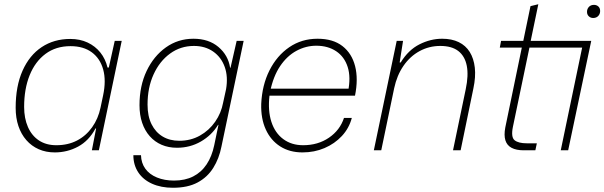

<svg xmlns="http://www.w3.org/2000/svg" viewBox="-20 -710 2855 907"><path d="M239 10Q197 10 163 -5Q129 -20 104.5 -48Q80 -76 67 -114.5Q54 -153 54 -201Q54 -303 86.5 -376Q119 -449 177 -487.5Q235 -526 312 -526Q358 -526 394 -509Q430 -492 454 -462Q478 -432 488 -391H494L522 -517H555L447 0H414L434 -103H431Q400 -45 349 -17.5Q298 10 239 10ZM246 -24Q301 -24 343.5 -46Q386 -68 415 -108.5Q444 -149 455 -202L467 -259Q482 -329 467.5 -381.5Q453 -434 413.5 -463Q374 -492 313 -492Q244 -492 195 -455.5Q146 -419 120 -354.5Q94 -290 94 -205Q94 -151 112 -110Q130 -69 164 -46.5Q198 -24 246 -24Z M797 177Q741 177 698.5 158Q656 139 633 104Q610 69 610 23H646Q647 60 666.5 87Q686 114 721.5 128.5Q757 143 802 143Q854 143 892.5 123.5Q931 104 956 66.5Q981 29 992 -24L1012 -120H1010Q980 -71 929 -41.5Q878 -12 816 -12Q776 -12 743.5 -26Q711 -40 687.5 -66.5Q664 -93 651.5 -130Q639 -167 639 -213Q639 -304 672.5 -374.5Q706 -445 763.5 -486Q821 -527 894 -527Q966 -527 1012 -488Q1058 -449 1067 -390H1069L1098 -517H1131L1026 -17Q1015 39 987.5 83Q960 127 913.5 152Q867 177 797 177ZM827 -45Q881 -45 924.5 -69.5Q968 -94 996.5 -135Q1025 -176 1034 -225L1048 -289Q1058 -348 1041.5 -394Q1025 -440 987 -466.5Q949 -493 896 -493Q833 -493 783.5 -457Q734 -421 705.5 -358.5Q677 -296 677 -216Q677 -161 696 -123Q715 -85 748.5 -65Q782 -45 827 -45Z M1409 10Q1348 10 1303.5 -18.5Q1259 -47 1235.5 -98.5Q1212 -150 1214 -219Q1218 -308 1253 -377.5Q1288 -447 1346.5 -487Q1405 -527 1480 -527Q1553 -527 1597.5 -492.5Q1642 -458 1657.5 -397.5Q1673 -337 1657 -258H1253Q1245 -187 1262 -134.5Q1279 -82 1318 -53Q1357 -24 1412 -24Q1482 -24 1534 -59.5Q1586 -95 1605 -153H1642Q1629 -104 1595 -67.5Q1561 -31 1513 -10.5Q1465 10 1409 10ZM1256 -277 1243 -291H1641L1624 -276Q1638 -345 1622.5 -393.5Q1607 -442 1568 -468Q1529 -494 1474 -494Q1425 -494 1380.5 -470Q1336 -446 1303.5 -398Q1271 -350 1256 -277Z M1746 0 1854 -517H1884L1868 -415H1873Q1909 -474 1961.5 -500.5Q2014 -527 2069 -527Q2114 -527 2147 -511Q2180 -495 2199 -464.5Q2218 -434 2223 -390.5Q2228 -347 2216 -291L2156 0H2120L2180 -288Q2194 -354 2185 -399.5Q2176 -445 2145 -469Q2114 -493 2060 -493Q2007 -493 1962 -468.5Q1917 -444 1886 -399Q1855 -354 1842 -293L1781 0Z M2454 0Q2419 0 2397 -11.5Q2375 -23 2367.5 -47Q2360 -71 2367 -108L2445 -485H2341L2347 -517H2452L2486 -681L2523 -690L2487 -517H2773L2664 0H2629L2730 -485H2481L2403 -111Q2393 -62 2411 -47.5Q2429 -33 2469 -33H2516L2509 0ZM2782 -625Q2770 -625 2761.5 -633Q2753 -641 2753 -654Q2753 -668 2762 -677.5Q2771 -687 2786 -687Q2798 -687 2806.5 -679.5Q2815 -672 2815 -658Q2815 -644 2806 -634.5Q2797 -625 2782 -625Z"/></svg>

Font: Mona Sans ExtraLight
Style: Italic
Weight: 200
Italic angle: -11.6951°
Designer: Deni Anggara
Foundry: GitHub
Version: Version 2.000